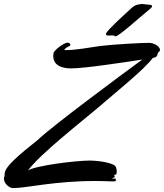

<svg xmlns="http://www.w3.org/2000/svg" viewBox="-100 -934 834 977"><path d="M483 -45H488C492 -45 494 -52 494 -62C494 -71 491 -83 487 -89C477 -100 429 -115 360 -117H357C286 -117 76 -91 42 -66C103 -150 319 -318 401 -388C480 -457 639 -584 677 -639C705 -643 699 -657 704 -665C708 -671 714 -673 714 -679C714 -701 679 -716 659 -716C616 -716 476 -708 410 -700C355 -692 285 -679 235 -679C230 -679 228 -679 228 -681C228 -686 245 -696 252 -699C256 -700 258 -703 258 -706C258 -711 253 -717 244 -717C226 -717 175 -679 172 -663C172 -660 171 -654 171 -648C171 -625 183 -586 263 -586C329 -586 527 -616 624 -631C520 -555 166 -293 91 -221C70 -202 -71 -100 -76 -54C-76 -47 -77 -42 -77 -37C-79 -33 -80 -29 -80 -25C-80 -10 -69 9 -49 19C-45 22 -38 23 -28 23C30 23 179 -13 384 -13C411 -13 440 -12 470 -11H477C486 -11 490 -12 490 -17C490 -18 490 -21 487 -26C484 -26 481 -25 478 -25C475 -25 469 -26 469 -26C469 -28 484 -29 484 -35C484 -38 481 -41 481 -44C481 -45 482 -45 483 -45ZM665 -890C672 -896 674 -900 674 -903C674 -910 659 -910 658 -910C656 -910 623 -914 621 -914C617 -914 602 -910 599 -910C593 -910 583 -903 576 -899C536 -863 445 -780 440 -764C439 -762 439 -761 439 -760C439 -754 447 -753 456 -753C460 -753 465 -754 469 -754C471 -754 478 -753 481 -753C483 -752 482 -749 487 -749C505 -749 599 -836 665 -890Z"/></svg>

Font: Oregano
Style: Italic
Weight: 400
Italic angle: -12°
Designer: Astigmatic (AOETI)
Foundry: Astigmatic (AOETI)
Version: Version 1.000